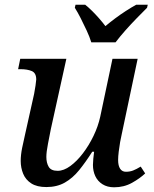

<svg xmlns="http://www.w3.org/2000/svg" viewBox="-20 -786 653 816"><path d="M465 10Q436 10 415.5 -3Q395 -16 385 -37.5Q375 -59 375 -85Q375 -96 376.5 -111.5Q378 -127 380 -141H372Q344 -97 316.5 -63Q289 -29 255.5 -10Q222 9 177 9Q137 9 113 -6.5Q89 -22 78.5 -47.5Q68 -73 68 -102Q68 -127 74 -157Q80 -187 86 -212L125 -387Q128 -402 131 -422.5Q134 -443 134 -448Q134 -476 115 -484Q96 -492 67 -492H57L66 -536H262L196 -237Q191 -211 184 -175.5Q177 -140 177 -119Q177 -94 187 -77Q197 -60 225 -60Q251 -60 279 -80.5Q307 -101 332.5 -134.5Q358 -168 377.5 -208.5Q397 -249 406 -290L458 -536H565L497 -214Q494 -202 490.5 -182Q487 -162 484.5 -141Q482 -120 482 -106Q482 -82 490.5 -69Q499 -56 515 -56Q532 -56 546 -61.5Q560 -67 578 -78L597 -49Q575 -28 541 -9Q507 10 465 10ZM368 -606Q361 -629 348.5 -656Q336 -683 323 -708.5Q310 -734 298 -753L301 -766H342Q357 -754 372 -739Q387 -724 401.5 -707.5Q416 -691 428 -675Q447 -691 469 -707.5Q491 -724 515 -739.5Q539 -755 559 -766H608L605 -753Q586 -734 561.5 -709Q537 -684 513.5 -657.5Q490 -631 471 -606Z"/></svg>

Font: ET Text
Style: Italic
Weight: 470
Italic angle: -12°
Designer: Monotype Design Team
Foundry: Monotype Imaging Inc.
Version: Version 2.009